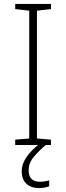

<svg xmlns="http://www.w3.org/2000/svg" viewBox="-20 -827 334 972"><path d="M238 -93H57V-120L128 -126V-773L57 -781V-807H238V-781L167 -773V-126L238 -120ZM125 35Q125 93 181 93Q195 93 207.5 91Q220 89 229 86V116Q219 120 206 122.5Q193 125 176 125Q138 125 114 103.5Q90 82 90 40Q90 3 115 -33Q140 -69 188 -105L212 -93Q178 -65 151.5 -33.5Q125 -2 125 35Z"/></svg>

Font: Noto Sans Kannada UI ExtraLight
Style: Regular
Weight: 200
Designer: Jelle Bosma - Monotype Design Team
Foundry: Monotype Imaging Inc.
Version: Version 2.005; ttfautohint (v1.8.4.7-5d5b)